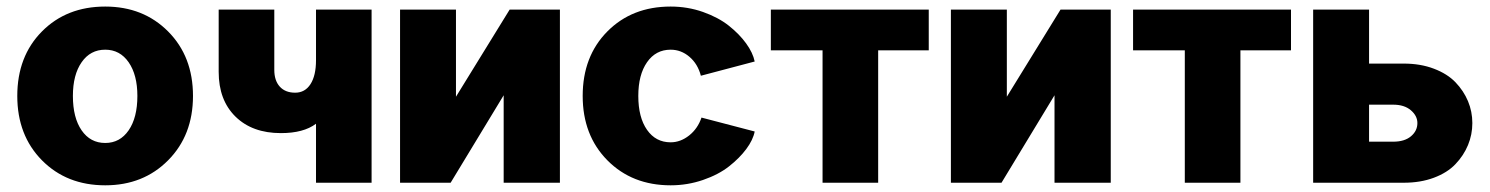

<svg xmlns="http://www.w3.org/2000/svg" viewBox="-20 -552 4501 580"><path d="M563 -262.2Q563 -143.6 488 -67.9Q413.1 7.8 297.9 7.8Q181.6 7.8 106.9 -67.6Q32.2 -143.1 32.2 -262.2Q32.2 -381.8 106.7 -457Q181.2 -532.2 297.9 -532.2Q413.1 -532.2 488 -456.8Q563 -381.3 563 -262.2ZM200.2 -262.2Q200.2 -196.3 226.6 -158.2Q252.9 -120.1 297.9 -120.1Q342.3 -120.1 368.7 -158.4Q395 -196.8 395 -262.2Q395 -325.7 368.7 -363.8Q342.3 -401.9 297.9 -401.9Q252.9 -401.9 226.6 -364Q200.2 -326.2 200.2 -262.2Z M1102.5 -522.9V0H934.6V-178.2Q897 -149.9 828.6 -149.9Q742.2 -149.9 691.4 -199.7Q640.6 -249.5 640.6 -335V-522.9H808.6V-340.8Q808.6 -308.6 825.2 -290.3Q841.8 -272 871.6 -272Q901.4 -272 918 -297.9Q934.6 -323.7 934.6 -370.1V-522.9Z M1188.5 -522.9H1357.4V-259.8L1519.5 -522.9H1671.4V0H1501.5V-264.2L1341.3 0H1188.5Z M1740.2 -262.2Q1740.2 -381.8 1814.7 -457Q1889.2 -532.2 2005.9 -532.2Q2057.1 -532.2 2103.5 -515.9Q2149.9 -499.5 2181.6 -474.4Q2213.4 -449.2 2233.9 -420.9Q2254.4 -392.6 2259.8 -366.2L2097.2 -323.2Q2087.9 -358.9 2062.7 -380.4Q2037.6 -401.9 2005.9 -401.9Q1960.9 -401.9 1934.6 -364Q1908.2 -326.2 1908.2 -262.2Q1908.2 -197.3 1934.6 -159.7Q1960.9 -122.1 2005.9 -122.1Q2035.6 -122.1 2061.8 -142.8Q2087.9 -163.6 2099.1 -196.8L2259.8 -154.8Q2254.9 -129.4 2234.4 -101.8Q2213.9 -74.2 2182.1 -49.3Q2150.4 -24.4 2103.5 -8.3Q2056.6 7.8 2005.9 7.8Q1889.6 7.8 1814.9 -67.6Q1740.2 -143.1 1740.2 -262.2Z M2308.6 -399.9V-522.9H2785.6V-399.9H2632.8V0H2464.8V-399.9Z M2852.5 -522.9H3021.5V-259.8L3183.6 -522.9H3335.4V0H3165.5V-264.2L3005.4 0H2852.5Z M3402.8 -399.9V-522.9H3879.9V-399.9H3727.1V0H3559.1V-399.9Z M3946.8 -522.9H4115.7V-359.9H4220.7Q4271 -359.9 4311.5 -344.5Q4352.1 -329.1 4376.7 -303.5Q4401.4 -277.8 4414.6 -246.3Q4427.7 -214.8 4427.7 -180.2Q4427.7 -145.5 4414.6 -113.8Q4401.4 -82 4376.7 -56.2Q4352.1 -30.3 4311.5 -15.1Q4271 0 4220.7 0H3946.8ZM4115.7 -235.8V-124H4188.5Q4223.1 -124 4242.4 -140.4Q4261.7 -156.7 4261.7 -180.2Q4261.7 -202.1 4241.9 -219Q4222.2 -235.8 4188.5 -235.8Z"/></svg>

Font: LT Superior Black
Style: Regular
Weight: 900
Designer: Daniel Lyons
Foundry: LyonsType
Version: Version 2.005